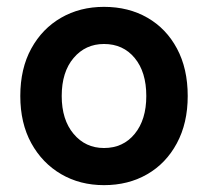

<svg xmlns="http://www.w3.org/2000/svg" viewBox="-20 -530 607 560"><path d="M283.3 10Q213.3 10 158.3 -22.1Q103.3 -54.2 71.2 -112.5Q39.2 -170.8 39.2 -250Q39.2 -330 71.2 -388.3Q103.3 -446.7 158.3 -478.3Q213.3 -510 283.3 -510Q355 -510 410 -478.3Q465 -446.7 496.2 -388.3Q527.5 -330 527.5 -250Q527.5 -170.8 495.8 -112.1Q464.2 -53.3 409.2 -21.7Q354.2 10 283.3 10ZM283.3 -98.3Q339.2 -98.3 372.9 -139.6Q406.7 -180.8 406.7 -250Q406.7 -320 372.9 -360.8Q339.2 -401.7 283.3 -401.7Q229.2 -401.7 194.6 -360.8Q160 -320 160 -250Q160 -180.8 194.6 -139.6Q229.2 -98.3 283.3 -98.3Z"/></svg>

Font: Funnel Sans Light SemiBold
Style: Regular
Weight: 600
Version: Version 1.000